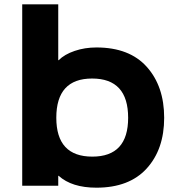

<svg xmlns="http://www.w3.org/2000/svg" viewBox="-20 -860 831 890"><path d="M574 -314Q574 -496 407 -496Q241 -496 241 -314Q241 -134 408 -134Q574 -134 574 -314ZM427 10Q313 10 252 -45H250V1H83V-840H250V-581H252Q279 -608 326 -624Q373 -640 427 -640Q580 -640 660.5 -550Q741 -460 741 -314Q741 -168 660 -79Q579 10 427 10Z"/></svg>

Font: Sinkin Sans 700 Bold
Style: Bold
Weight: 700
Designer: Keith Bates
Foundry: K-Type
Version: Sinkin Sans (version 1.0)  by Keith Bates   •   © 2014   www